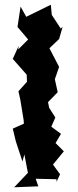

<svg xmlns="http://www.w3.org/2000/svg" viewBox="-20 -769 331 812"><path d="M219 0 234 -32 204 -73 250 -129 215 -164 238 -203 197 -233 214 -272 188 -313 183 -337 224 -379 212 -434 230 -486 189 -565 230 -604 245 -656 237 -648 199 -706 195 -749 91 -698 67 -741 54 -655 99 -602 57 -560 59 -575 34 -520 93 -453 94 -423 58 -383 66 -347 80 -261 81 -246 34 -225 47 -171 75 -86 83 -116 98 -38 40 23 142 19 131 -13 219 -11Z"/></svg>

Font: Asimov Aggro
Style: Medium
Weight: 500
Designer: Google
Version: Version 2.000980; 2014